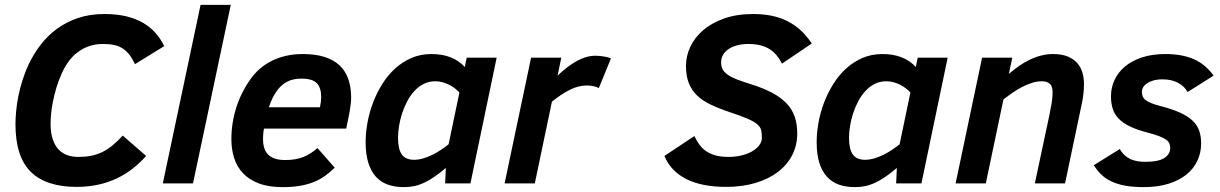

<svg xmlns="http://www.w3.org/2000/svg" viewBox="-20 -747 4969 782"><path d="M575.2 -111.8Q550.3 -84 521 -60.8Q491.7 -37.6 457 -21Q422.4 -4.4 381.3 4.9Q340.3 14.2 292 14.2Q167.5 14.2 105.2 -47.4Q43 -108.9 43 -241.2Q43 -264.6 45.7 -293.7Q48.3 -322.8 54.7 -355Q61 -387.2 71.8 -420.9Q82.5 -454.6 98.1 -487.8Q117.7 -528.3 145.8 -564.9Q173.8 -601.6 211.7 -629.4Q249.5 -657.2 297.6 -673.6Q345.7 -689.9 405.8 -689.9Q455.1 -689.9 493.7 -680.7Q532.2 -671.4 562 -654.3Q591.8 -637.2 613 -613Q634.3 -588.9 648.9 -559.1L529.8 -485.8Q519 -508.8 506.8 -524.4Q494.6 -540 479.5 -549.8Q464.4 -559.6 444.8 -563.7Q425.3 -567.9 399.9 -567.9Q368.2 -567.9 342.3 -558.8Q316.4 -549.8 295.2 -533.4Q273.9 -517.1 257.8 -494.4Q241.7 -471.7 230 -444.8Q217.3 -416 209 -387.7Q200.7 -359.4 195.6 -333.5Q190.4 -307.6 188.2 -284.4Q186 -261.2 186 -243.2Q186 -205.1 195.1 -179Q204.1 -152.8 219.5 -137.2Q234.9 -121.6 255.4 -114.7Q275.9 -107.9 298.8 -107.9Q327.1 -107.9 351.1 -112.5Q375 -117.2 396.5 -127.7Q418 -138.2 438.2 -154.8Q458.5 -171.4 480 -194.8Z M643.1 0 796.9 -727.1H919.9L766.1 0Z M1055.2 -223.1Q1052.7 -211.9 1052 -200.9Q1051.3 -189.9 1051.3 -181.2Q1051.3 -135.7 1074.2 -115.5Q1097.2 -95.2 1141.1 -95.2Q1185.5 -95.2 1216.3 -107.9Q1247.1 -120.6 1272.9 -144L1343.3 -64Q1324.2 -45.4 1304 -30.8Q1283.7 -16.1 1258.5 -5.9Q1233.4 4.4 1202.1 9.8Q1170.9 15.1 1130.4 15.1Q1073.7 15.1 1034.2 0Q994.6 -15.1 969.7 -41.5Q944.8 -67.9 933.6 -103.5Q922.4 -139.2 922.4 -180.2Q922.4 -245.1 941.9 -307.6Q961.4 -370.1 1001 -425.8Q1017.1 -448.2 1038.3 -466.8Q1059.6 -485.4 1086.2 -498.8Q1112.8 -512.2 1144.5 -519.5Q1176.3 -526.9 1213.4 -526.9Q1264.6 -526.9 1301.8 -515.1Q1338.9 -503.4 1363 -480.7Q1387.2 -458 1398.7 -424.8Q1410.2 -391.6 1410.2 -349.1Q1410.2 -338.4 1408.2 -321Q1406.2 -303.7 1403.3 -288.1L1390.1 -223.1ZM1283.2 -310.1Q1285.6 -322.3 1286.9 -332.3Q1288.1 -342.3 1288.1 -352.1Q1288.1 -389.6 1270.3 -408.2Q1252.4 -426.8 1208 -426.8Q1174.3 -426.8 1151.1 -415Q1127.9 -403.3 1111.3 -381.8Q1100.1 -367.7 1090.6 -348.6Q1081.1 -329.6 1075.2 -310.1Z M1469.2 -168Q1469.2 -206.5 1476.8 -248Q1484.4 -289.6 1499.5 -329.3Q1514.6 -369.1 1537.1 -405Q1559.6 -440.9 1589.4 -468Q1619.1 -495.1 1656 -511Q1692.9 -526.9 1736.8 -526.9Q1782.2 -526.9 1816.2 -513.2Q1850.1 -499.5 1873 -474.1L1880.9 -512.2H2002.9L1896 0H1793L1795.9 -63Q1770.5 -41.5 1748.8 -26.6Q1727.1 -11.7 1707 -2.4Q1687 6.8 1667 11Q1647 15.1 1625 15.1Q1588.4 15.1 1559.6 4.9Q1530.8 -5.4 1510.7 -27.6Q1490.7 -49.8 1480 -84.5Q1469.2 -119.1 1469.2 -168ZM1851.1 -370.1Q1843.3 -378.9 1832.5 -387.2Q1821.8 -395.5 1809.1 -401.9Q1796.4 -408.2 1782.2 -412.1Q1768.1 -416 1752.9 -416Q1727.1 -416 1705.8 -405.3Q1684.6 -394.5 1667.7 -376.2Q1650.9 -357.9 1638.4 -334.2Q1626 -310.5 1617.7 -285.2Q1609.4 -259.8 1605.2 -233.9Q1601.1 -208 1601.1 -186Q1601.1 -139.2 1616.7 -117.7Q1632.3 -96.2 1666 -96.2Q1685.1 -96.2 1704.3 -102.1Q1723.6 -107.9 1741.9 -116.9Q1760.3 -126 1776.9 -137.2Q1793.5 -148.4 1807.1 -159.2Z M2418.9 -388.2Q2412.1 -392.1 2399.4 -395.5Q2386.7 -398.9 2370.1 -398.9Q2336.4 -398.9 2302 -381.8Q2267.6 -364.7 2228 -333L2158.2 0H2035.2L2143.1 -512.2H2266.1L2251 -439Q2292.5 -478.5 2330.6 -499.3Q2368.7 -520 2405.3 -520Q2414.1 -520 2423.6 -519Q2433.1 -518.1 2441.7 -516.6Q2450.2 -515.1 2457 -513.2Q2463.9 -511.2 2468.3 -508.8Z M2808.1 -192.9Q2816.9 -174.3 2827.9 -158.9Q2838.9 -143.6 2855 -132.1Q2871.1 -120.6 2893.6 -114.3Q2916 -107.9 2948.2 -107.9Q2975.1 -107.9 2999.5 -113.8Q3023.9 -119.6 3042.5 -130.1Q3061 -140.6 3072 -154.8Q3083 -168.9 3083 -186Q3083 -204.1 3080.3 -216.6Q3077.6 -229 3064.9 -240.2Q3052.2 -251.5 3026.1 -262.9Q3000 -274.4 2953.1 -290Q2908.7 -304.7 2875.2 -320.6Q2841.8 -336.4 2819.3 -357.9Q2796.9 -379.4 2785.4 -408.7Q2773.9 -438 2773.9 -479Q2773.9 -518.6 2791.7 -556.6Q2809.6 -594.7 2844.2 -624.3Q2878.9 -653.8 2929.9 -671.9Q2981 -689.9 3047.9 -689.9Q3131.3 -689.9 3189.2 -659.9Q3247.1 -629.9 3286.1 -569.8L3165 -487.8Q3155.3 -506.8 3143.1 -521.7Q3130.9 -536.6 3114.5 -546.9Q3098.1 -557.1 3076.9 -562.5Q3055.7 -567.9 3027.8 -567.9Q3003.9 -567.9 2983.6 -562.7Q2963.4 -557.6 2948.5 -547.9Q2933.6 -538.1 2925.3 -524.2Q2917 -510.3 2917 -492.2Q2917 -475.6 2923.8 -463.6Q2930.7 -451.7 2945.1 -441.9Q2959.5 -432.1 2981.9 -423.3Q3004.4 -414.6 3036.1 -404.8Q3087.9 -388.7 3124.3 -369.4Q3160.6 -350.1 3183.6 -325.9Q3206.5 -301.8 3216.8 -271.5Q3227.1 -241.2 3227.1 -203.1Q3227.1 -154.8 3206.3 -114.7Q3185.5 -74.7 3147.7 -46.1Q3109.9 -17.6 3056.4 -1.7Q3002.9 14.2 2938 14.2Q2838.4 14.2 2775.1 -17.8Q2711.9 -49.8 2686 -111.8Z M3306.2 -168Q3306.2 -206.5 3313.7 -248Q3321.3 -289.6 3336.4 -329.3Q3351.6 -369.1 3374 -405Q3396.5 -440.9 3426.3 -468Q3456.1 -495.1 3492.9 -511Q3529.8 -526.9 3573.7 -526.9Q3619.1 -526.9 3653.1 -513.2Q3687 -499.5 3710 -474.1L3717.8 -512.2H3839.8L3732.9 0H3629.9L3632.8 -63Q3607.4 -41.5 3585.7 -26.6Q3564 -11.7 3543.9 -2.4Q3523.9 6.8 3503.9 11Q3483.9 15.1 3461.9 15.1Q3425.3 15.1 3396.5 4.9Q3367.7 -5.4 3347.7 -27.6Q3327.6 -49.8 3316.9 -84.5Q3306.2 -119.1 3306.2 -168ZM3688 -370.1Q3680.2 -378.9 3669.4 -387.2Q3658.7 -395.5 3646 -401.9Q3633.3 -408.2 3619.1 -412.1Q3605 -416 3589.8 -416Q3564 -416 3542.7 -405.3Q3521.5 -394.5 3504.6 -376.2Q3487.8 -357.9 3475.3 -334.2Q3462.9 -310.5 3454.6 -285.2Q3446.3 -259.8 3442.1 -233.9Q3438 -208 3438 -186Q3438 -139.2 3453.6 -117.7Q3469.2 -96.2 3502.9 -96.2Q3522 -96.2 3541.3 -102.1Q3560.5 -107.9 3578.9 -116.9Q3597.2 -126 3613.8 -137.2Q3630.4 -148.4 3644 -159.2Z M4194.8 0 4254.9 -282.2Q4260.3 -308.6 4263.7 -329.8Q4267.1 -351.1 4267.1 -372.1Q4267.1 -395.5 4255.6 -405.8Q4244.1 -416 4223.1 -416Q4204.1 -416 4183.8 -409.7Q4163.6 -403.3 4143.6 -393.1Q4123.5 -382.8 4104.2 -369.4Q4085 -356 4066.9 -341.8L3995.1 0H3872.1L3980 -512.2H4103L4088.9 -445.8Q4107.9 -462.4 4128.9 -477.3Q4149.9 -492.2 4172.6 -503.2Q4195.3 -514.2 4219.5 -520.5Q4243.7 -526.9 4269 -526.9Q4304.7 -526.9 4328.9 -516.8Q4353 -506.8 4367.7 -490Q4382.3 -473.1 4388.7 -450.9Q4395 -428.7 4395 -404.8Q4395 -382.3 4392.1 -359.9Q4389.2 -337.4 4385.7 -323.2L4317.9 0Z M4541 -140.1Q4549.8 -124.5 4560.8 -114.5Q4571.8 -104.5 4585 -98.6Q4598.1 -92.8 4613.3 -90.3Q4628.4 -87.9 4645 -87.9Q4698.2 -87.9 4722.2 -103.5Q4746.1 -119.1 4746.1 -144Q4746.1 -154.3 4742.9 -162.4Q4739.7 -170.4 4730 -177.7Q4720.2 -185.1 4701.9 -192.1Q4683.6 -199.2 4653.8 -207Q4610.4 -218.3 4581.8 -232.2Q4553.2 -246.1 4536.1 -263.9Q4519 -281.7 4512 -304.2Q4504.9 -326.7 4504.9 -355Q4504.9 -389.2 4519 -420.4Q4533.2 -451.7 4561 -475.3Q4588.9 -499 4630.4 -512.9Q4671.9 -526.9 4727.1 -526.9Q4794.4 -526.9 4842 -506.1Q4889.6 -485.4 4922.9 -439L4816.9 -372.1Q4804.2 -396 4777.8 -409.9Q4751.5 -423.8 4714.8 -423.8Q4692.4 -423.8 4676.5 -418.9Q4660.6 -414.1 4650.4 -406.7Q4640.1 -399.4 4635.5 -390.9Q4630.9 -382.3 4630.9 -375Q4630.9 -364.3 4633.5 -356Q4636.2 -347.7 4644.5 -340.6Q4652.8 -333.5 4667.7 -327.4Q4682.6 -321.3 4707 -314.9Q4754.4 -302.7 4786.1 -288.3Q4817.9 -273.9 4836.9 -255.9Q4856 -237.8 4864 -215.1Q4872.1 -192.4 4872.1 -163.1Q4872.1 -125 4856.9 -92.5Q4841.8 -60.1 4812.3 -36.1Q4782.7 -12.2 4739 1.5Q4695.3 15.1 4638.2 15.1Q4595.2 15.1 4563.2 9.3Q4531.2 3.4 4507.3 -7.8Q4483.4 -19 4466.1 -35.6Q4448.7 -52.2 4435.1 -74.2Z"/></svg>

Font: Clear Sans
Style: Bold Italic
Weight: 700
Italic angle: -12°
Foundry: Intel Corporation
Version: Version 1.00